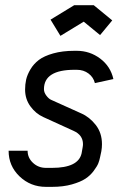

<svg xmlns="http://www.w3.org/2000/svg" viewBox="-20 -708 490 740"><path d="M341.3 -688 412.6 -629.4 365.7 -572.8 302.7 -624.5 212.9 -569.8 174.8 -632.3 266.1 -688ZM275.9 -439H267.1Q149.4 -439 149.4 -364.3Q149.4 -351.6 158.7 -339.4Q168 -327.1 177.2 -323.2L293 -271Q324.7 -257.3 348.9 -226.6Q373 -195.8 373 -152.3Q373 -138.7 370.6 -125L365.7 -102.1Q363.3 -89.8 358.9 -78.6Q354.5 -67.4 341.3 -49.6Q328.1 -31.7 309.3 -19.3Q290.5 -6.8 257.1 2.7Q223.6 12.2 180.7 12.2H157.2Q97.7 12.2 55.4 -28.1Q13.2 -68.4 13.2 -127H86.4Q86.4 -99.6 107.2 -80.3Q127.9 -61 157.2 -61H180.7Q281.7 -61 294.4 -116.7L298.3 -138.7Q299.8 -146.5 299.8 -152.3Q299.8 -187.5 263.7 -203.6L147 -256.8Q117.7 -270 97.2 -298.1Q76.7 -326.2 76.7 -362.8Q76.7 -382.8 80.8 -401.4Q85 -419.9 97.4 -440.9Q109.9 -461.9 129.9 -477.1Q149.9 -492.2 185.3 -502.2Q220.7 -512.2 267.1 -512.2H275.9Q326.2 -512.2 366.2 -482.2Q406.2 -452.1 417 -403.3L345.7 -387.7Q340.3 -410.2 321.3 -424.6Q302.2 -439 275.9 -439Z"/></svg>

Font: Anka/Coder Narrow
Style: Italic
Weight: 400
Width: 3
Italic angle: -12°
Monospace: yes
Version: Version 001.100